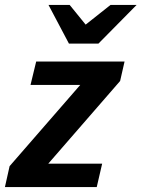

<svg xmlns="http://www.w3.org/2000/svg" viewBox="-38 -760 575 780"><path d="M-18 0 1 -85 288 -415H86L109 -510H468L450 -431L158 -95H377L355 0ZM242 -583 159 -740H245L310 -660L411 -740H517L362 -583Z"/></svg>

Font: Instrument Sans SemiCondensed SemiBold Italic
Style: Regular
Weight: 600
Width: 4
Italic angle: -13°
Designer: Rodrigo Fuenzalida
Foundry: fragTYPE
Version: Version 1.000; ttfautohint (v1.8.4.7-5d5b);gftools[0.9.28]